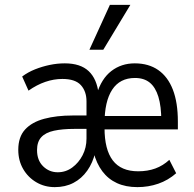

<svg xmlns="http://www.w3.org/2000/svg" viewBox="-20 -759 795 788"><path d="M205 9Q163 9 129 -11Q95 -31 75 -65.5Q55 -100 55 -144Q55 -197 83 -227.5Q111 -258 161.5 -271.5Q212 -285 278 -285H351V-230H285Q236 -230 201.5 -222.5Q167 -215 149.5 -196Q132 -177 132 -143Q132 -101 157 -76.5Q182 -52 217 -52Q250 -52 276.5 -71.5Q303 -91 319 -122Q335 -153 335 -190V-343Q335 -384 312 -409.5Q289 -435 236 -435Q201 -435 166 -423Q131 -411 97 -387L71 -445Q95 -463 124 -474.5Q153 -486 184 -492.5Q215 -499 246 -499Q310 -499 344 -467Q378 -435 385 -372H377Q396 -436 437 -467.5Q478 -499 533 -499Q590 -499 629.5 -471.5Q669 -444 689.5 -391Q710 -338 710 -260V-228H393V-283H658L642 -263Q642 -323 630 -362Q618 -401 594.5 -420Q571 -439 534 -439Q472 -439 440.5 -391Q409 -343 409 -252V-234Q409 -145 443 -100.5Q477 -56 547 -56Q586 -56 617.5 -67.5Q649 -79 675 -103L703 -48Q670 -19 629.5 -5Q589 9 544 9Q496 9 460 -7.5Q424 -24 400 -56Q376 -88 364 -134H371Q361 -91 338 -58.5Q315 -26 281.5 -8.5Q248 9 205 9ZM347 -555 431 -739H515L404 -555Z"/></svg>

Font: Nunito Sans 10pt Condensed
Style: Regular
Weight: 400
Width: 3
Designer: Vernon Adams
Foundry: Vernon Adams
Version: Version 3.101;gftools[0.9.27]